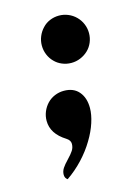

<svg xmlns="http://www.w3.org/2000/svg" viewBox="-87 -462 450 624"><g transform="rotate(-15 138.0 -150.5)"><path d="M117.2 -274.9Q106.4 -285.6 100.3 -300.3Q94.2 -314.9 94.2 -331.1Q94.2 -347.2 100.3 -361.8Q106.4 -376.5 117.2 -387.7Q127.4 -398.9 142.1 -405Q156.7 -411.1 172.9 -411.1Q189 -411.1 203.6 -405Q218.3 -398.9 229.5 -387.7Q240.7 -376.5 246.8 -361.8Q252.9 -347.2 252.9 -331.1Q252.9 -314.9 246.8 -300.3Q240.7 -285.6 229.5 -274.9Q218.3 -264.2 203.6 -258.1Q189 -252 172.9 -252Q156.7 -252 142.1 -258.1Q127.4 -264.2 117.2 -274.9ZM54.2 92.8Q54.2 81.1 60.8 71Q67.4 61 80.1 47.9Q93.3 34.2 99.6 24.4Q106 14.6 106 2Q106 -9.8 92.8 -18.1Q45.9 -47.4 45.9 -90.8Q45.9 -106.9 52 -121.6Q58.1 -136.2 68.8 -147.5Q79.6 -158.7 94.2 -164.8Q108.9 -170.9 125 -170.9Q157.7 -170.9 175.3 -150.1Q192.9 -129.4 192.9 -95.2Q192.9 -73.2 184.1 -46.1Q175.3 -19 158.7 8.3Q141.6 37.1 117.2 63.2Q92.8 89.4 63 109.9Q54.2 104 54.2 92.8Z"/></g></svg>

Font: Pattaya
Style: Regular
Weight: 400
Designer: Pablo Impallari / Thai characters Designed by Thanarat Vachiruckul and Suppakit Chalermlarp
Foundry: Pablo Impallari
Version: Version 2.000